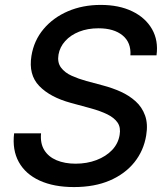

<svg xmlns="http://www.w3.org/2000/svg" viewBox="-20 -758 681 790"><path d="M284.2 11.7Q201.7 11.7 143.3 -14.9Q85 -41.5 57.4 -91.3Q29.8 -141.1 38.1 -209.5H148.9Q145 -168.5 162.1 -140.6Q179.2 -112.8 212.9 -98.6Q246.6 -84.5 291 -84.5Q337.9 -84.5 377 -99.4Q416 -114.3 441.2 -140.6Q466.3 -167 472.2 -202.6Q477.5 -233.4 463.9 -253.4Q450.2 -273.4 421.9 -287.4Q393.6 -301.3 353 -312.5L272 -334.5Q186 -357.9 141.4 -404.3Q96.7 -450.7 109.4 -528.3Q119.6 -591.3 159.2 -638.4Q198.7 -685.5 259.5 -711.7Q320.3 -737.8 394.5 -737.8Q469.7 -737.8 524.2 -711.4Q578.6 -685.1 605.5 -638.2Q632.3 -591.3 624 -530.3H516.6Q520 -583 484.4 -612.3Q448.7 -641.6 385.3 -641.6Q340.8 -641.6 305.7 -627.7Q270.5 -613.8 248.3 -589.1Q226.1 -564.5 220.7 -533.2Q215.3 -501 231 -480Q246.6 -459 274.9 -446.3Q303.2 -433.6 335 -424.8L404.3 -406.2Q441.4 -396.5 476.3 -380.9Q511.2 -365.2 537.8 -341.3Q564.5 -317.4 576.9 -282.7Q589.4 -248 581.5 -200.7Q571.3 -138.2 533 -90.3Q494.6 -42.5 431.9 -15.4Q369.1 11.7 284.2 11.7Z"/></svg>

Font: Inter 18pt Medium
Style: Italic
Weight: 500
Italic angle: -9.3988°
Designer: Rasmus Andersson
Foundry: rsms
Version: Version 4.001;git-66647c0bb